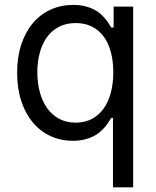

<svg xmlns="http://www.w3.org/2000/svg" viewBox="-20 -573 649 797"><path d="M448.9 -83.8H441.8Q437.1 -76.3 430.9 -66.4Q424.7 -56.5 415.7 -45.8Q406.6 -35.2 394.7 -25Q382.8 -14.9 366.7 -6.7Q350.5 1.4 329.7 6.4Q308.9 11.4 282.7 11.4Q231.5 11.4 188.9 -8.5Q146.3 -28.4 115.8 -65.2Q85.2 -101.9 68.2 -154.1Q51.1 -206.3 51.1 -271.3Q51.1 -335.9 68.2 -387.8Q85.2 -439.6 115.9 -476.4Q146.7 -513.1 189.6 -532.8Q232.6 -552.6 284.1 -552.6Q310.7 -552.6 331.5 -547.6Q352.3 -542.6 368.3 -534.6Q384.2 -526.6 396 -516.3Q407.7 -506 416.4 -495.7Q425.1 -485.4 431.1 -475.7Q437.1 -465.9 441.8 -458.8H451.7V-545.5H532.7V204.5H448.9ZM294 -63.9Q332 -63.9 361.2 -79.2Q390.3 -94.5 410 -122Q429.7 -149.5 440 -188Q450.3 -226.6 450.3 -272.7Q450.3 -318.5 440.3 -356.2Q430.4 -393.8 410.7 -420.8Q391 -447.8 361.7 -462.5Q332.4 -477.3 294 -477.3Q254.3 -477.3 224.3 -461.5Q194.2 -445.7 174.5 -418.1Q154.8 -390.6 144.9 -353.3Q134.9 -316.1 134.9 -272.7Q134.9 -229 145.1 -191.1Q155.2 -153.1 175.1 -124.8Q195 -96.6 224.8 -80.3Q254.6 -63.9 294 -63.9Z"/></svg>

Font: Fast_Sans-Dotted
Style: Regular
Weight: 400
Version: Version 3.018